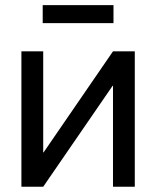

<svg xmlns="http://www.w3.org/2000/svg" viewBox="-20 -711 595 731"><path d="M410.2 0V-384.3H408.7L144.5 0H61.5V-515.6H144.5V-130.9H146L410.2 -515.6H493.2V0ZM412.1 -623H142.6V-691.4H412.1Z"/></svg>

Font: Intratopia Thin
Style: Regular
Weight: 100
Designer: Rasmus Andersson
Foundry: rsms
Version: Version 3.000;Glyphs 3.2.3 (3260)